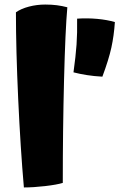

<svg xmlns="http://www.w3.org/2000/svg" viewBox="-20 -762 525 844"><path d="M256 42Q230 50 178.5 56Q127 62 85 62Q70 -109 60 -326.5Q50 -544 50 -708Q73 -724 107.5 -733Q142 -742 179 -742Q207 -742 230 -739Q253 -736 276 -730Q267 -629 261.5 -410Q256 -191 256 42ZM485 -665Q481 -605 469.5 -552.5Q458 -500 430 -425Q393 -427 361.5 -432Q330 -437 303 -444Q313 -516 316.5 -566Q320 -616 319 -680Q364 -683 407.5 -679Q451 -675 485 -665Z"/></svg>

Font: Atma
Style: Bold
Weight: 700
Designer: Gregori Vincens, Jeremie Hornus, Riccardo Olocco, Yoann Minet.
Foundry: black foundry
Version: Version 1.102;PS 1.100;hotconv 1.0.86;makeotf.lib2.5.63406